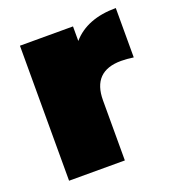

<svg xmlns="http://www.w3.org/2000/svg" viewBox="-107 -644 670 731"><g transform="rotate(-20 228.0 -278.5)"><path d="M442 -557V-357Q415 -361 392 -361Q276 -361 276 -243V0H50V-547H265V-488Q325 -557 442 -557Z"/></g></svg>

Font: Montserrat Alternates Black
Style: Regular
Weight: 900
Designer: Julieta Ulanovsky
Foundry: Julieta Ulanovsky
Version: Version 7.200